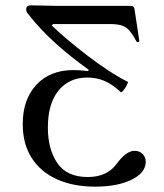

<svg xmlns="http://www.w3.org/2000/svg" viewBox="-20 -685 613 718"><path d="M336 13Q255 13 194 -14Q133 -41 99 -93.5Q65 -146 65 -221Q65 -313 116 -368Q167 -423 255 -423Q268 -423 281.5 -422Q295 -421 309 -419L312 -424Q247 -470 188.5 -522.5Q130 -575 84 -634Q78 -641 78 -651Q78 -665 96 -665Q122 -665 147.5 -664Q173 -663 198 -663H469Q481 -663 483 -651L501 -532Q502 -529 497 -528Q492 -527 491 -529Q478 -553 467 -567Q456 -581 439.5 -588Q423 -595 393 -595H179L173 -590Q198 -566 233 -536.5Q268 -507 307 -477Q346 -447 385 -421.5Q424 -396 458 -379Q460 -378 454.5 -367Q449 -356 441.5 -347Q434 -338 431 -341Q400 -370 370.5 -382.5Q341 -395 307 -395Q238 -395 198.5 -346Q159 -297 159 -208Q159 -127 194.5 -75Q230 -23 308 -23Q380 -23 416 -72Q452 -121 483 -121Q501 -121 513 -109.5Q525 -98 525 -80Q525 -39 472 -13Q419 13 336 13Z"/></svg>

Font: Junicode SmExp
Style: Regular
Weight: 400
Width: 6
Designer: Peter S. Baker
Version: Version 2.205; ttfautohint (v1.8.4)